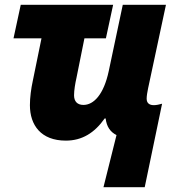

<svg xmlns="http://www.w3.org/2000/svg" viewBox="-20 -573 737 796"><path d="M463 -13 409 203H580L652 -143C642 -140 628 -137 618 -137C601 -137 588 -144 588 -164C588 -175 591 -193 594 -207L668 -553H489L431 -279C410 -180 368 -138 326 -138C301 -138 287 -152 287 -178C287 -199 292 -228 297 -250L330 -414H419L449 -553H66L36 -414H152L116 -238C109 -206 104 -169 104 -137C104 -54 150 10 253 10C320 10 372 -22 414 -82H418C422 -48 437 -26 463 -13Z"/></svg>

Font: Noto Sans SemiCondensed Black
Style: Italic
Weight: 900
Width: 4
Italic angle: -12°
Designer: Monotype Design Team
Foundry: Monotype Imaging Inc.
Version: Version 2.013